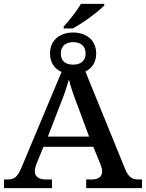

<svg xmlns="http://www.w3.org/2000/svg" viewBox="-20 -978 758 998"><path d="M311 -840V-830H358C413 -859 497 -922 522 -950V-958H401C380 -922 340 -871 311 -840ZM1 0H250V-45H221C183 -45 161 -59 161 -88C161 -98 165 -115 171 -130L206 -215H465L503 -122C508 -109 511 -98 511 -87C511 -58 490 -45 455 -45H428V0H718V-45H704C667 -45 649 -56 631 -98L424 -606C458 -623 480 -654 480 -700C480 -771 427 -809 360 -809C293 -809 240 -771 240 -700C240 -653 264 -620 300 -604L95 -115C72 -58 56 -45 18 -45H1ZM360 -642C324 -642 296 -658 296 -700C296 -742 326 -759 360 -759C395 -759 425 -742 425 -700C425 -659 396 -642 360 -642ZM229 -268 291 -429C312 -481 327 -524 338 -565C349 -521 367 -471 386 -422L443 -268Z"/></svg>

Font: Noto Serif Medium
Style: Regular
Weight: 500
Designer: Monotype Design Team
Foundry: Monotype Imaging Inc.
Version: Version 2.013